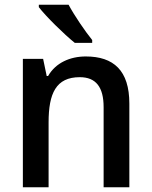

<svg xmlns="http://www.w3.org/2000/svg" viewBox="-20 -786 636 806"><path d="M268 -766H143V-756C171 -719 249 -642 294 -606H367V-618C337 -655 292 -721 268 -766ZM340 -549C275 -549 214 -523 182 -467H176L161 -539H76V0H184V-272C184 -394 215 -462 315 -462C383 -462 415 -420 415 -336V0H523V-351C523 -490 457 -549 340 -549Z"/></svg>

Font: Noto Sans Thai Medium
Style: Regular
Weight: 500
Designer: Monotype Design Team
Foundry: Monotype Imaging Inc.
Version: Version 1.901